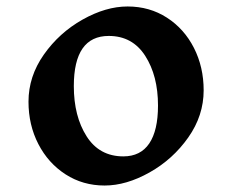

<svg xmlns="http://www.w3.org/2000/svg" viewBox="-20 -563 716 593"><path d="M609 -284Q609 -206 561.5 -138.5Q514 -71 442 -30.5Q370 10 303 10Q236 10 182.5 -24.5Q129 -59 98.5 -118Q68 -177 68 -249Q68 -327 115.5 -394.5Q163 -462 235 -502.5Q307 -543 374 -543Q442 -543 495.5 -508.5Q549 -474 579 -415Q609 -356 609 -284ZM208 -297Q208 -204 247.5 -142Q287 -80 361 -80Q414 -80 441 -120Q468 -160 468 -237Q468 -329 428.5 -390.5Q389 -452 316 -452Q208 -452 208 -297Z"/></svg>

Font: Inknut Antiqua Medium
Style: Regular
Weight: 500
Designer: Claus Eggers Sørensen
Foundry: Claus Eggers Sørensen
Version: Version 1.003; ttfautohint (v1.8.2) -l 8 -r 50 -G 200 -x 14 